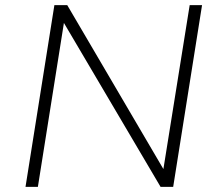

<svg xmlns="http://www.w3.org/2000/svg" viewBox="-20 -725 849 745"><path d="M79 0 191 -705H241L614 -69L716 -705H764L652 0H603L228 -636L127 0Z"/></svg>

Font: Nunito Sans 7pt ExtraLight
Style: Italic
Weight: 250
Italic angle: -9°
Designer: Vernon Adams
Foundry: Vernon Adams
Version: Version 3.101;gftools[0.9.27]